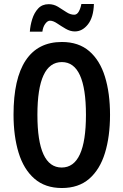

<svg xmlns="http://www.w3.org/2000/svg" viewBox="-20 -935 620 965"><path d="M533 -358Q533 -249 507.5 -166Q482 -83 428.5 -36.5Q375 10 291 10Q207 10 153 -37Q99 -84 73.5 -167.5Q48 -251 48 -359Q48 -540 109.5 -632Q171 -724 291 -724Q375 -724 428.5 -678Q482 -632 507.5 -549.5Q533 -467 533 -358ZM168 -358Q168 -93 290 -93Q412 -93 412 -358Q412 -623 291 -623Q168 -623 168 -358ZM130 -776Q132 -807 142 -839Q152 -871 172 -892.5Q192 -914 225 -914Q250 -914 271.5 -901Q293 -888 313 -874.5Q333 -861 353 -861Q367 -861 376 -877Q385 -893 389 -915H452Q450 -848 422 -812.5Q394 -777 356 -777Q333 -777 310 -790.5Q287 -804 267 -817.5Q247 -831 231 -831Q219 -831 207.5 -815.5Q196 -800 193 -776Z"/></svg>

Font: Noto Sans Tamil ExtraCondensed SemiBold
Style: Regular
Weight: 600
Width: 2
Designer: Jelle Bosma - Monotype Design Team
Foundry: Monotype Imaging Inc.
Version: Version 2.004; ttfautohint (v1.8.4.7-5d5b)